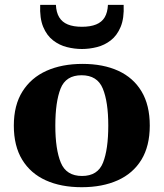

<svg xmlns="http://www.w3.org/2000/svg" viewBox="-20 -759 676 793"><path d="M37.1 -240.2Q37.1 -324.7 72.8 -381.3Q108.4 -438 172.1 -466.6Q235.8 -495.1 320.8 -495.1Q406.2 -495.1 468.5 -466.6Q530.8 -438 564.7 -381.3Q598.6 -324.7 598.6 -240.2Q598.6 -155.8 564 -99.1Q529.3 -42.5 466.1 -14.2Q402.8 14.2 317.4 14.2Q231.9 14.2 169.2 -14.2Q106.4 -42.5 71.8 -99.1Q37.1 -155.8 37.1 -240.2ZM208.5 -240.2Q208.5 -142.1 231.2 -87.2Q253.9 -32.2 318.8 -32.2Q383.8 -32.2 405.5 -87.2Q427.2 -142.1 427.2 -240.2Q427.2 -338.4 404.5 -393.3Q381.8 -448.2 316.9 -448.2Q252 -448.2 230.2 -393.1Q208.5 -337.9 208.5 -240.2ZM318.4 -556.6Q287.6 -556.6 256.3 -564.5Q225.1 -572.3 199.2 -592.3Q173.3 -612.3 158.4 -647.9Q143.6 -683.6 146 -738.8H210.9Q212.4 -707.5 224.6 -687.5Q236.8 -667.5 260 -658Q283.2 -648.4 318.4 -648.4Q353.5 -648.4 377 -658Q400.4 -667.5 412.4 -687.5Q424.3 -707.5 425.8 -738.8H490.7Q493.2 -683.6 478.3 -647.9Q463.4 -612.3 437.5 -592.3Q411.6 -572.3 380.4 -564.5Q349.1 -556.6 318.4 -556.6Z"/></svg>

Font: Gelasio
Style: Regular
Weight: 400
Designer: Eben Sorkin
Foundry: Eben Sorkin
Version: Version 1.008